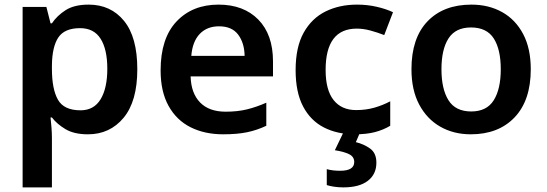

<svg xmlns="http://www.w3.org/2000/svg" viewBox="-20 -572 2370 832"><path d="M364 -552Q460 -552 517.5 -481.5Q575 -411 575 -272Q575 -133 515.5 -61.5Q456 10 361 10Q301 10 263.5 -12.5Q226 -35 205 -63H199Q201 -45 203 -20.5Q205 4 205 27V240H78V-542H181L199 -471H205Q227 -504 264.5 -528Q302 -552 364 -552ZM327 -450Q260 -450 233 -410Q206 -370 205 -289V-273Q205 -186 231 -140Q257 -94 329 -94Q387 -94 416 -142Q445 -190 445 -274Q445 -358 416 -404Q387 -450 327 -450Z M927 -552Q1036 -552 1099.5 -487Q1163 -422 1163 -306V-241H806Q808 -168 847 -128Q886 -88 958 -88Q1009 -88 1050 -98Q1091 -108 1134 -127V-27Q1094 -8 1051 1Q1008 10 947 10Q867 10 806 -20.5Q745 -51 710.5 -113Q676 -175 676 -267Q676 -406 745 -479Q814 -552 927 -552ZM929 -458Q877 -458 845.5 -425Q814 -392 809 -330H1040Q1039 -386 1012 -422Q985 -458 929 -458Z M1518 10Q1442 10 1384 -19.5Q1326 -49 1293.5 -110.5Q1261 -172 1261 -268Q1261 -368 1296 -430.5Q1331 -493 1391 -522.5Q1451 -552 1527 -552Q1572 -552 1613 -542.5Q1654 -533 1683 -519L1645 -420Q1617 -431 1586 -439.5Q1555 -448 1526 -448Q1391 -448 1391 -269Q1391 -182 1425.5 -138.5Q1460 -95 1523 -95Q1566 -95 1602.5 -105.5Q1639 -116 1671 -133V-27Q1641 -9 1604.5 0.5Q1568 10 1518 10ZM1611 133Q1611 183 1574 211.5Q1537 240 1468 240Q1446 240 1427 237Q1408 234 1396 230V161Q1421 168 1454 168Q1515 168 1515 130Q1515 107 1492.5 96Q1470 85 1431 79L1469 0H1541L1522 44Q1556 52 1583.5 71.5Q1611 91 1611 133Z M2280 -272Q2280 -137 2210 -63.5Q2140 10 2020 10Q1946 10 1888 -23Q1830 -56 1796.5 -119Q1763 -182 1763 -272Q1763 -407 1832.5 -479.5Q1902 -552 2023 -552Q2098 -552 2156 -519.5Q2214 -487 2247 -424.5Q2280 -362 2280 -272ZM1893 -272Q1893 -186 1923.5 -137.5Q1954 -89 2022 -89Q2089 -89 2119.5 -137.5Q2150 -186 2150 -272Q2150 -358 2119.5 -405.5Q2089 -453 2021 -453Q1954 -453 1923.5 -405.5Q1893 -358 1893 -272Z"/></svg>

Font: Noto Sans Meetei Mayek SemiBold
Style: Regular
Weight: 600
Designer: Monotype Design Team and Neelakash Kshetrimayum
Foundry: Monotype Imaging Inc.
Version: Version 2.002; ttfautohint (v1.8.4.7-5d5b)